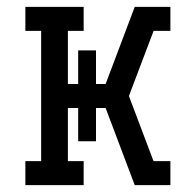

<svg xmlns="http://www.w3.org/2000/svg" viewBox="-20 -540 540 560"><path d="M54 0V-70H100V-450H54V-520H224V-450H178V-295H208V-393H260V-295H288L373 -520H431V-458V-459V-520H477V-450H428L356 -260L427 -72L428 -70H477V0H431V-61V-62V0H373L288 -225H260V-128H208V-225H178V-70H224V0Z"/></svg>

Font: Iosevka Slab
Style: Regular
Weight: 400
Monospace: yes
Designer: Belleve Invis
Foundry: Belleve Invis
Version: Version 11.2.4; ttfautohint (v1.8.3)